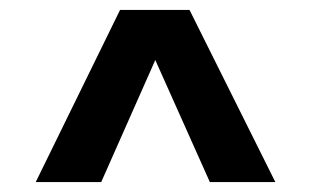

<svg xmlns="http://www.w3.org/2000/svg" viewBox="-20 -684 628 387"><path d="M52 -317 222 -664H362L535 -317H403L293 -563L184 -317Z"/></svg>

Font: Cairo Play
Style: Bold
Weight: 700
Version: Version 3.119